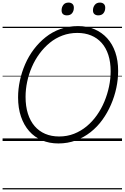

<svg xmlns="http://www.w3.org/2000/svg" viewBox="-20 -1092 965 1487"><path d="M432 19Q362 19 304.5 -5.5Q247 -30 206 -76.5Q165 -123 142.5 -189Q120 -255 120 -338Q120 -402 134 -467.5Q148 -533 175 -595Q202 -657 242 -710Q282 -763 333.5 -804Q385 -845 448 -867.5Q511 -890 584 -890Q655 -890 712 -865.5Q769 -841 810 -796Q851 -751 873 -687Q895 -623 895 -543Q895 -478 881 -411.5Q867 -345 839.5 -281.5Q812 -218 772.5 -163.5Q733 -109 681.5 -68.5Q630 -28 567.5 -4.5Q505 19 432 19ZM438 -35Q500 -35 553.5 -56Q607 -77 651.5 -114Q696 -151 730.5 -200Q765 -249 788.5 -305.5Q812 -362 824.5 -422Q837 -482 837 -540Q837 -611 819 -666.5Q801 -722 767 -760Q733 -798 685.5 -817.5Q638 -837 579 -837Q518 -837 464 -817Q410 -797 365.5 -760.5Q321 -724 286 -676.5Q251 -629 227 -573.5Q203 -518 190.5 -459Q178 -400 178 -342Q178 -269 196 -212Q214 -155 248 -115.5Q282 -76 330 -55.5Q378 -35 438 -35ZM498 -973Q479 -973 468 -982.5Q457 -992 457 -1012Q457 -1036 470.5 -1054Q484 -1072 511 -1072Q529 -1072 540.5 -1062Q552 -1052 552 -1032Q552 -1007 538.5 -990Q525 -973 498 -973ZM741 -973Q723 -973 711.5 -982.5Q700 -992 700 -1012Q700 -1036 714 -1054Q728 -1072 754 -1072Q772 -1072 783.5 -1062Q795 -1052 795 -1032Q795 -1007 781.5 -990Q768 -973 741 -973ZM0 365H925V375H0ZM0 -20H925V0H0ZM0 -505H925V-500H0ZM0 -885H925V-875H0Z"/></svg>

Font: Playwrite AT Guides
Style: Italic
Weight: 400
Italic angle: -13.0072°
Designer: Veronika Burian, José Scaglione
Foundry: TypeTogether
Version: Version 1.002